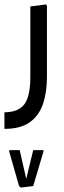

<svg xmlns="http://www.w3.org/2000/svg" viewBox="-20 -382 287 867"><path d="M0 200V125Q62 125 89.5 89.5Q117 54 117 -35V-353L189 -362L192 -354V-35Q192 36 173.5 89Q155 142 113 171Q71 200 0 200ZM74 465 66 458 21 300 23 296H69L101 437L96 436L130 296H175L177 300L130 458Z"/></svg>

Font: Fustat
Style: Regular
Weight: 400
Designer: Mohamed Gaber, Khaled Hosny, Laura Garcia Mut
Foundry: Kief Type Foundry, Alif Type Foundry, Hard Type Foundry
Version: Version 1.007